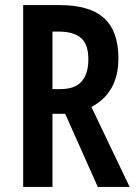

<svg xmlns="http://www.w3.org/2000/svg" viewBox="-20 -734 536 754"><path d="M214 -714Q333 -714 389 -662.5Q445 -611 445 -505Q445 -370 339 -314L489 0H364L236 -287H186V0H71V-714ZM210 -610H186V-384H216Q275 -384 301 -414.5Q327 -445 327 -501Q327 -560 298 -585Q269 -610 210 -610Z"/></svg>

Font: Noto Sans Sinhala ExtraCondensed SemiBold
Style: Regular
Weight: 600
Width: 2
Designer: Jelle Bosma - Monotype Design Team
Foundry: Monotype Imaging Inc.
Version: Version 2.006; ttfautohint (v1.8.4.7-5d5b)